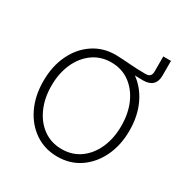

<svg xmlns="http://www.w3.org/2000/svg" viewBox="-153 -764 860 896"><g transform="rotate(30 276.5 -316.0)"><path d="M276.4 -504.9V-537.6Q298.3 -537.1 317.4 -535.9Q336.4 -534.7 355.7 -533.2Q375 -531.7 395.8 -530.8Q416.5 -529.8 441.4 -529.8Q472.2 -529.8 472.2 -560.1V-642.1H513.7V-562.5Q513.7 -530.8 496.6 -514.4Q479.5 -498 445.8 -498Q403.8 -498.5 361.3 -501Q318.8 -503.4 276.4 -504.9ZM276.9 10.3Q209 10.3 156.5 -25.1Q104 -60.5 74.5 -122.3Q44.9 -184.1 44.9 -263.2Q44.9 -343.3 74.5 -405Q104 -466.8 156.5 -502.2Q209 -537.6 276.9 -537.6Q344.7 -537.6 397 -502.2Q449.2 -466.8 479 -405Q508.8 -343.3 508.8 -263.2Q508.8 -184.1 479 -122.3Q449.2 -60.5 397.2 -25.1Q345.2 10.3 276.9 10.3ZM276.9 -30.3Q333.5 -30.3 375.7 -60.5Q418 -90.8 441.4 -143.6Q464.8 -196.3 464.8 -263.2Q464.8 -330.6 441.4 -383.3Q418 -436 375.7 -466.6Q333.5 -497.1 276.9 -497.1Q220.7 -497.1 178.2 -466.6Q135.7 -436 112.1 -383.3Q88.4 -330.6 88.4 -263.2Q88.4 -196.3 112.1 -143.6Q135.7 -90.8 178.2 -60.5Q220.7 -30.3 276.9 -30.3Z"/></g></svg>

Font: Inter 24pt ExtraLight
Style: Regular
Weight: 250
Designer: Rasmus Andersson
Foundry: rsms
Version: Version 4.001;git-66647c0bb